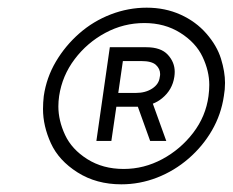

<svg xmlns="http://www.w3.org/2000/svg" viewBox="-20 -734 606 500"><path d="M296 -254Q231 -254 182 -285Q133 -316 112.5 -361Q92 -406 92 -450Q92 -467 94 -484Q101 -532 125.5 -573.5Q150 -615 186.5 -647Q223 -679 268.5 -696.5Q314 -714 362 -714Q410 -714 450 -696Q490 -678 517.5 -646.5Q545 -615 555.5 -581Q566 -547 566 -518Q566 -501 563 -484Q556 -436 532 -394.5Q508 -353 471 -321Q434 -289 389 -271.5Q344 -254 296 -254ZM302 -294Q355 -294 402.5 -319.5Q450 -345 483 -388Q516 -431 523 -484Q525 -499 525 -513Q525 -549 507.5 -586Q490 -623 449.5 -648.5Q409 -674 356 -674Q302 -674 254.5 -648.5Q207 -623 174.5 -580Q142 -537 134 -484Q132 -470 132 -457Q132 -420 149.5 -382.5Q167 -345 207.5 -319.5Q248 -294 302 -294ZM371 -367 339 -456H283L270 -367H231L266 -611H361Q399 -611 417 -591.5Q435 -572 435 -547Q435 -541 434 -534Q429 -500 402 -478Q391 -469 378 -464L413 -367ZM288 -492H334Q359 -492 376.5 -503.5Q394 -515 396 -533Q397 -537 397 -541Q397 -555 386 -565Q375 -575 348 -575H300Z"/></svg>

Font: Lexend ExtLt
Style: Italic
Weight: 250
Italic angle: -8.13011°
Designer: Bonnie Shaver-Troup, Thomas Jockin
Foundry: Lexend
Version: Version 1.007